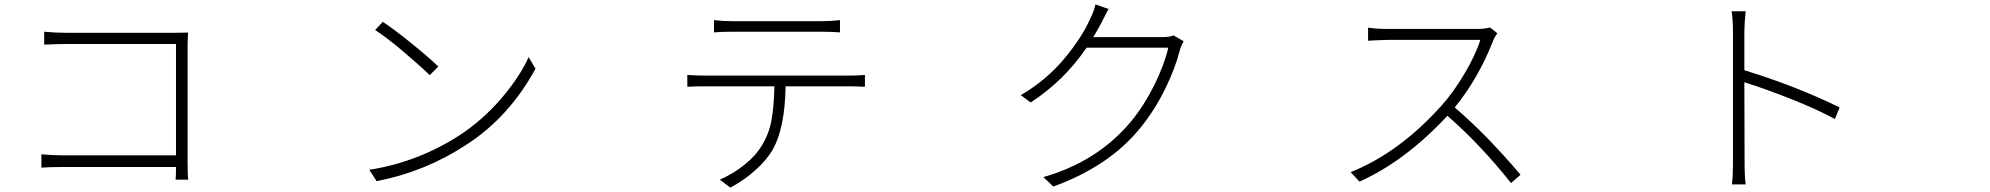

<svg xmlns="http://www.w3.org/2000/svg" viewBox="-20 -815 9040 872"><path d="M835 1H777.3Q779.3 -10.7 779.3 -56.6H272.5Q203.1 -56.6 168 -53.7V-114.3Q221.7 -109.4 271.5 -109.4H779.3V-615.2H283.2Q245.1 -615.2 180.7 -612.3V-670.9Q232.4 -666 282.2 -666H766.6Q811.5 -666 834 -667Q832 -624 832 -598.6V-83Q832 -19.5 835 1Z M1718.8 -715.8Q1770.5 -681.6 1850.1 -617.2Q1929.7 -552.7 1970.7 -512.7L1931.6 -473.6Q1887.7 -516.6 1811.5 -581.1Q1735.4 -645.5 1683.6 -678.7ZM1657.2 -43.9Q1877 -78.1 2066.4 -200.2Q2169.9 -267.6 2254.4 -365.2Q2338.9 -462.9 2380.9 -555.7L2412.1 -502.9Q2291 -281.2 2095.7 -156.2Q1909.2 -34.2 1690.4 7.8Z M3710 -670.9H3304.7Q3257.8 -670.9 3222.7 -668V-723.6Q3266.6 -718.8 3302.7 -718.8H3710Q3751 -718.8 3794.9 -723.6V-668Q3753.9 -670.9 3710 -670.9ZM3182.6 -471.7H3836.9Q3873 -471.7 3908.2 -474.6V-420.9Q3869.1 -422.9 3836.9 -422.9H3547.9Q3544.9 -236.3 3491.2 -138.7Q3463.9 -89.8 3411.1 -42.5Q3358.4 4.9 3296.9 37.1L3249 1Q3311.5 -26.4 3362.8 -67.9Q3414.1 -109.4 3442.4 -158.2Q3473.6 -210 3484.4 -272Q3495.1 -334 3497.1 -422.9H3182.6Q3128.9 -422.9 3101.6 -420.9V-474.6Q3140.6 -471.7 3182.6 -471.7Z M5309.6 -654.3 5355.5 -627.9Q5343.8 -606.4 5337.9 -585Q5316.4 -501 5269.5 -406.7Q5222.7 -312.5 5159.2 -234.4Q5017.6 -59.6 4763.7 32.2L4718.8 -10.7Q4964.8 -81.1 5116.2 -262.7Q5175.8 -335 5221.7 -427.2Q5267.6 -519.5 5286.1 -598.6H4915Q4812.5 -448.2 4661.1 -349.6L4616.2 -382.8Q4731.4 -450.2 4813 -547.9Q4894.5 -645.5 4931.6 -730.5Q4950.2 -767.6 4955.1 -794.9L5014.6 -774.4Q5007.8 -762.7 4995.6 -737.8Q4983.4 -712.9 4981.4 -710Q4969.7 -686.5 4945.3 -646.5H5257.8Q5293.9 -646.5 5309.6 -654.3Z M6747.1 -690.4 6780.3 -664.1Q6766.6 -644.5 6761.7 -630.9Q6693.4 -457 6586.9 -327.1Q6733.4 -201.2 6885.7 -21.5L6842.8 16.6Q6703.1 -159.2 6553.7 -289.1Q6360.4 -82 6154.3 9.8L6114.3 -33.2Q6335.9 -122.1 6527.3 -335.9Q6581.1 -395.5 6631.8 -481.4Q6682.6 -567.4 6703.1 -633.8H6284.2Q6269.5 -633.8 6248 -632.8Q6226.6 -631.8 6210.4 -630.9Q6194.3 -629.9 6193.4 -629.9V-689.5Q6228.5 -683.6 6284.2 -683.6H6689.5Q6724.6 -683.6 6747.1 -690.4Z M8335 -327.1 8313.5 -274.4Q8235.4 -317.4 8114.7 -365.2Q7994.1 -413.1 7902.3 -441.4L7903.3 -84Q7903.3 -12.7 7908.2 22.5H7845.7Q7850.6 -11.7 7850.6 -84V-668.9Q7850.6 -719.7 7844.7 -763.7H7908.2Q7902.3 -707 7902.3 -668.9V-496.1Q8137.7 -423.8 8335 -327.1Z"/></svg>

Font: Bpmf Zihi Sans Light
Style: Light
Weight: 300
Foundry: But Ko
Version: Version 1.320